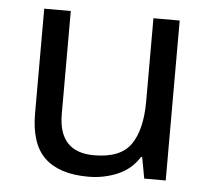

<svg xmlns="http://www.w3.org/2000/svg" viewBox="-44 -584 707 641"><g transform="rotate(5 309.0 -263.0)"><path d="M533 -536V0H461L448 -71H444Q418 -29 372 -9.5Q326 10 274 10Q177 10 128 -36.5Q79 -83 79 -185V-536H168V-191Q168 -63 287 -63Q376 -63 410.5 -113Q445 -163 445 -257V-536Z"/></g></svg>

Font: Noto Sans Mongolian
Style: Regular
Weight: 400
Designer: Monotype Design Team
Foundry: Monotype Imaging Inc.
Version: Version 3.001; ttfautohint (v1.8.4.7-5d5b)